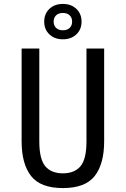

<svg xmlns="http://www.w3.org/2000/svg" viewBox="-20 -947 640 977"><path d="M420 -228V-700H510V-228Q510 -113 462 -51.5Q414 10 300 10Q186 10 138 -51.5Q90 -113 90 -228V-700H180V-228Q180 -137 210.5 -101Q241 -65 300 -65Q359 -65 389.5 -101Q420 -137 420 -228ZM205 -837Q205 -877 231.5 -902Q258 -927 300 -927Q342 -927 368.5 -902Q395 -877 395 -837Q395 -797 368.5 -772Q342 -747 300 -747Q258 -747 231.5 -772Q205 -797 205 -837ZM300 -793Q322 -793 334.5 -805Q347 -817 347 -837Q347 -857 334.5 -869Q322 -881 300 -881Q278 -881 265.5 -869Q253 -857 253 -837Q253 -817 265.5 -805Q278 -793 300 -793Z"/></svg>

Font: Sligoil Micro
Style: Regular
Weight: 400
Designer: Ariel Martín Pérez
Foundry: Igor Stepanchenko
Version: Version 1.001